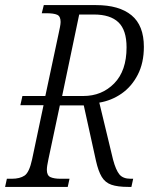

<svg xmlns="http://www.w3.org/2000/svg" viewBox="-41 -734 607 754"><path d="M-21 0 -14 -32H5Q37 -32 55.5 -44.5Q74 -57 85 -108L130 -321H39L47 -357H137L189 -601Q192 -615 194.5 -627.5Q197 -640 197 -648Q197 -670 183.5 -676Q170 -682 141 -682H123L131 -714H336Q427 -714 475.5 -674Q524 -634 524 -550Q524 -487 500 -440.5Q476 -394 436.5 -366.5Q397 -339 349 -331L403 -107Q414 -66 428 -49Q442 -32 472 -32H482L475 0H463Q421 0 396.5 -8.5Q372 -17 358.5 -39.5Q345 -62 336 -102L288 -320H194L149 -108Q146 -94 144.5 -84Q143 -74 143 -67Q143 -45 157 -38.5Q171 -32 197 -32H232L225 0ZM286 -357Q359 -357 407.5 -406.5Q456 -456 456 -548Q456 -616 424 -646.5Q392 -677 328 -677H270L203 -357Z"/></svg>

Font: Noto Serif Condensed Light
Style: Italic
Weight: 300
Width: 3
Italic angle: -12°
Designer: Monotype Design Team
Foundry: Monotype Imaging Inc.
Version: Version 2.014; ttfautohint (v1.8.4.7-5d5b)